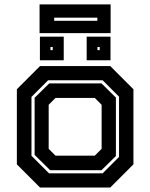

<svg xmlns="http://www.w3.org/2000/svg" viewBox="-20 -834 668 854"><path d="M158 0 55 -103V-437L158 -540H470.5L573.5 -437V-103L470.5 0ZM198 -63H436.5L509.5 -136V-404L436.5 -477H194L120 -403V-141ZM203 -77 134 -145V-399L199 -463H431.5L495.5 -400V-140L431.5 -77ZM227 -141.5H401.5L432 -172V-368L401.5 -398.5H227L196.5 -368V-172ZM365.5 -566V-671H471.5V-566ZM157.5 -566V-671H263.5V-566ZM204.5 -611H214.5V-625H204.5ZM413.5 -611H423.5V-625H413.5ZM156 -686.5V-814.5H472V-686.5ZM221 -741.5H413V-755.5H221Z"/></svg>

Font: Tourney
Style: Bold
Weight: 700
Designer: Tyler Finck
Foundry: Etcetera Type Co
Version: Version 1.015